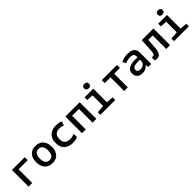

<svg xmlns="http://www.w3.org/2000/svg" viewBox="488 -2590 4424 4424"><g transform="rotate(-45 2700.0 -377.5)"><path d="M125 0V-542H542V-445H244V0Z M903 10Q786 10 716 -63.5Q646 -137 646 -274Q646 -407 713 -479.5Q780 -552 896 -552Q973 -552 1031 -519.5Q1089 -487 1122 -423.5Q1155 -360 1155 -268Q1155 -134 1086.5 -62Q1018 10 903 10ZM900 -88Q969 -88 1001.5 -138Q1034 -188 1034 -271Q1034 -355 1001 -404.5Q968 -454 899 -454Q831 -454 798 -404Q765 -354 765 -271Q765 -187 798.5 -137.5Q832 -88 900 -88Z M1565 11Q1427 11 1351.5 -61Q1276 -133 1276 -267Q1276 -362 1312.5 -425.5Q1349 -489 1415 -521Q1481 -553 1569 -553Q1617 -553 1658 -544.5Q1699 -536 1731 -519L1694 -419Q1660 -433 1633 -440Q1606 -447 1575 -447Q1492 -447 1447 -403.5Q1402 -360 1402 -268Q1402 -177 1448.5 -136Q1495 -95 1586 -95Q1653 -95 1721 -127V-19Q1654 11 1565 11Z M1867 0V-542H2333V0H2211V-445H1989V0Z M2709 -621Q2674 -621 2652 -639Q2630 -657 2630 -694Q2630 -730 2651.5 -748Q2673 -766 2709 -766Q2745 -766 2766 -748Q2787 -730 2787 -694Q2787 -659 2766.5 -640Q2746 -621 2709 -621ZM2465 0V-84L2654 -100V-443L2491 -456V-542H2776V-100L2948 -84V0Z M3241 0V-445H3052V-542H3548V-445H3359V0Z M3836 11Q3750 11 3702 -32.5Q3654 -76 3654 -154Q3654 -244 3717 -286Q3780 -328 3892 -332L4008 -335V-356Q4008 -411 3977.5 -434Q3947 -457 3890 -457Q3801 -457 3726 -417L3686 -504Q3730 -526 3782 -539.5Q3834 -553 3901 -553Q4123 -553 4123 -366V0H4028L4014 -71H4010Q3974 -25 3928.5 -7Q3883 11 3836 11ZM3862 -86Q3901 -86 3934 -100Q3967 -114 3987.5 -142.5Q4008 -171 4008 -215V-255L3926 -253Q3843 -251 3805.5 -228Q3768 -205 3768 -161Q3768 -122 3793.5 -104Q3819 -86 3862 -86Z M4298 11Q4264 11 4237 1V-100Q4257 -95 4274 -95Q4301 -95 4315.5 -116Q4330 -137 4336 -202Q4339 -242 4342 -287Q4345 -332 4348 -393Q4351 -454 4355 -542H4736V0H4611V-440H4466Q4462 -361 4458 -301.5Q4454 -242 4448 -182Q4440 -83 4406 -36Q4372 11 4298 11Z M5109 -621Q5074 -621 5052 -639Q5030 -657 5030 -694Q5030 -730 5051.5 -748Q5073 -766 5109 -766Q5145 -766 5166 -748Q5187 -730 5187 -694Q5187 -659 5166.5 -640Q5146 -621 5109 -621ZM4865 0V-84L5054 -100V-443L4891 -456V-542H5176V-100L5348 -84V0Z"/></g></svg>

Font: Noto Sans Mono SemiBold
Style: Regular
Weight: 600
Designer: Monotype Design Team
Foundry: Monotype Imaging Inc.
Version: Version 2.014; ttfautohint (v1.8.4.7-5d5b)